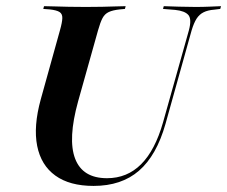

<svg xmlns="http://www.w3.org/2000/svg" viewBox="-20 -591 736 622"><path d="M283.1 11.3Q205.6 11.3 159.3 -22.2Q112.9 -55.6 100.4 -118.5Q87.9 -181.5 112.1 -269.4L174.2 -492.7Q181.5 -518.5 181.9 -532.3Q182.3 -546 173 -552Q163.7 -558.1 141.1 -560.5L120.2 -562.1L122.6 -571Q137.1 -571 157.3 -570.2Q177.4 -569.4 202.8 -569Q228.2 -568.5 257.3 -568.5H258.9Q287.1 -568.5 310.9 -569Q334.7 -569.4 354 -570.2Q373.4 -571 387.1 -571L384.7 -562.1L367.7 -560.5Q345.2 -558.1 332.3 -552Q319.4 -546 312.1 -532.3Q304.8 -518.5 297.6 -492.7L233.1 -262.9Q199.2 -140.3 223.4 -77Q247.6 -13.7 326.6 -13.7Q391.9 -13.7 437.1 -58.9Q482.3 -104 508.1 -194.4L591.9 -492.7Q601.6 -529 590.3 -542.3Q579 -555.6 547.6 -558.9L508.1 -562.1L510.5 -571Q532.3 -570.2 559.7 -569.4Q587.1 -568.5 612.9 -568.5Q637.1 -568.5 657.3 -569.4Q677.4 -570.2 696 -571L693.5 -562.1L674.2 -559.7Q653.2 -558.1 639.5 -551.2Q625.8 -544.4 616.9 -530.6Q608.1 -516.9 600.8 -492.7L516.1 -189.5Q487.1 -87.1 430.2 -37.9Q373.4 11.3 283.1 11.3Z"/></svg>

Font: Playfair 144pt
Style: Bold Italic
Weight: 700
Italic angle: -15.6°
Designer: Claus Eggers Sørensen
Foundry: Claus Eggers Sørensen
Version: Version 2.203